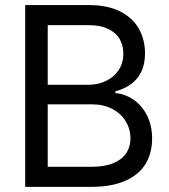

<svg xmlns="http://www.w3.org/2000/svg" viewBox="-20 -727 659 747"><path d="M78 -707.2H326.7Q398.1 -707.2 447 -682.7Q495.9 -658.1 520 -615.5Q544.2 -572.9 544.2 -519.3Q544.2 -476.2 529 -446.3Q513.8 -416.4 487.9 -398.5Q462 -380.5 428.9 -371.5V-364.6Q463.4 -362.6 496.5 -341.2Q529.7 -319.8 550.8 -280.2Q571.8 -240.7 571.8 -187.8Q571.8 -132.6 547 -90.5Q522.1 -48.3 468.9 -24.2Q415.7 0 334.9 0H78ZM487.6 -188.5Q487.6 -224.4 469.3 -254.8Q451 -285.2 416.8 -303.2Q382.6 -321.1 338.4 -321.1H165.7V-78H334.3Q387.4 -78 421.6 -92.5Q455.8 -107 471.7 -131.7Q487.6 -156.4 487.6 -188.5ZM459.9 -518.6Q459.9 -550.4 445.4 -575.3Q430.9 -600.1 400.7 -614.6Q370.5 -629.1 326 -629.1H165.7V-397.1H323.2Q361.5 -397.1 392.8 -412.3Q424 -427.5 442 -454.9Q459.9 -482.4 459.9 -518.6Z"/></svg>

Font: Pretendard Variable
Style: Regular
Weight: 400
Designer: Base glyphs from Inter by Rasmus Andersson; Hangul glyphs from Noto Sans CJK(Source Han Sans) by Jang Soo-young and Kang
Foundry: Kil Hyung-jin
Version: Version 1.100;FEAKit 1.0